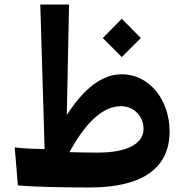

<svg xmlns="http://www.w3.org/2000/svg" viewBox="-20 -821 814 848"><path d="M376 7C617 7 729 -84 729 -240C729 -383 637 -493 518 -493C433 -493 353 -434 275 -313L285 -801H158L177 -163C131 -163 83 -165 45 -170L59 -2C134 4 232 7 376 7ZM287 -149C360 -284 437 -352 514 -352C574 -352 614 -305 614 -252C614 -190 549 -147 412 -147C360 -147 320 -148 287 -149ZM434 -653 518 -569 602 -653 518 -738Z"/></svg>

Font: Wafeq
Style: Bold
Weight: 700
Designer: Rasmus Andersson & Azza Alameddine
Foundry: Google & TypeTogether
Version: Version 3.000;FEAKit 1.0